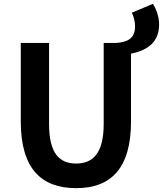

<svg xmlns="http://www.w3.org/2000/svg" viewBox="-20 -964 847 998"><path d="M376 14C556 14 661 -88 661 -333V-685C749 -703 807 -746 807 -837C807 -879 791 -919 775 -944L665 -898C674 -881 682 -854 682 -827C682 -759 636 -745 585 -741H519V-320C519 -166 462 -114 376 -114C289 -114 235 -166 235 -320V-741H88V-333C88 -88 194 14 376 14Z"/></svg>

Font: Noto Sans JP
Style: Bold
Weight: 700
Designer: Ryoko NISHIZUKA 西塚涼子 (kana, bopomofo & ideographs); Paul D. Hunt (Latin, Greek & Cyrillic); Sandoll Communications 산돌커뮤니
Foundry: Adobe
Version: Version 2.004;hotconv 1.0.118;makeotfexe 2.5.65603